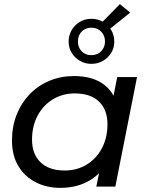

<svg xmlns="http://www.w3.org/2000/svg" viewBox="-20 -903 722 929"><path d="M272 6Q205 6 152 -21.5Q99 -49 68.5 -100Q38 -151 38 -223Q38 -291 60.5 -348Q83 -405 123.5 -447Q164 -489 219 -512Q274 -535 338 -535Q407 -535 455 -511Q503 -487 529 -440.5Q555 -394 555 -327Q555 -229 521 -153.5Q487 -78 423.5 -36Q360 6 272 6ZM293 -78Q353 -78 400 -107Q447 -136 473.5 -186.5Q500 -237 500 -302Q500 -372 459 -411.5Q418 -451 342 -451Q283 -451 236 -422.5Q189 -394 162 -343.5Q135 -293 135 -227Q135 -158 176 -118Q217 -78 293 -78ZM446 0 474 -137 506 -260 519 -386 547 -530H643L538 0ZM422 -594Q391 -594 366 -609Q341 -624 326.5 -648Q312 -672 312 -702Q312 -732 326.5 -757Q341 -782 366 -797Q391 -812 422 -812Q454 -812 479 -797Q504 -782 518.5 -757Q533 -732 533 -702Q533 -672 518.5 -648Q504 -624 479 -609Q454 -594 422 -594ZM422 -636Q451 -636 469.5 -655Q488 -674 488 -702Q488 -731 469.5 -750Q451 -769 422 -769Q394 -769 375.5 -750.5Q357 -732 357 -702Q357 -674 375 -655Q393 -636 422 -636ZM504 -757 454 -775 560 -883 610 -842Z"/></svg>

Font: Montserrat Thin Medium
Style: Italic
Weight: 500
Italic angle: -11.3°
Version: Version 9.000